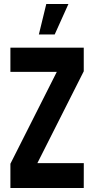

<svg xmlns="http://www.w3.org/2000/svg" viewBox="-20 -938 470 958"><path d="M173.9 -766 210.9 -918H321.4L252.9 -766ZM31.9 0V-120.9L263.4 -579.4H31.9V-700H397.9V-582.4L166.4 -123.9H398.1L397.9 0Z"/></svg>

Font: Stick No Bills ExtraLight
Style: Regular
Weight: 200
Designer: Kosala Senevirathne, Siva Puranthara, Lasantha Premarathna, Tharique Azeez
Foundry: mooniak
Version: Version 2.000